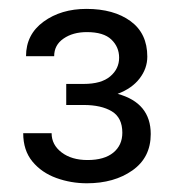

<svg xmlns="http://www.w3.org/2000/svg" viewBox="-20 -736 404 436"><path d="M130.4 -497.6V-545.4H169.9Q210 -545.4 230.2 -562.5Q250.5 -579.6 250.5 -605Q250.5 -629.4 232.9 -646.2Q215.3 -663.1 177.2 -663.1Q145.5 -663.1 124.3 -648.4Q103 -633.8 103 -608.4H39.1Q39.1 -657.7 78.9 -686.8Q118.7 -715.8 176.3 -715.8Q238.3 -715.8 276.4 -688Q314.5 -660.2 314.5 -607.4Q314.5 -580.6 297.1 -557.9Q279.8 -535.2 247.1 -522.9Q322.3 -502.4 322.3 -431.6Q322.3 -378.4 280.8 -349.1Q239.3 -319.8 177.2 -319.8Q141.1 -319.8 107.9 -331.8Q74.7 -343.8 53.7 -369.1Q32.7 -394.5 32.7 -433.6H97.2Q97.2 -407.2 119.9 -389.9Q142.6 -372.6 178.7 -372.6Q216.8 -372.6 237.3 -389.4Q257.8 -406.2 257.8 -434.6Q257.8 -468.8 233.9 -483.2Q210 -497.6 169.9 -497.6Z"/></svg>

Font: Vazirmatn FD Light
Style: Regular
Weight: 300
Designer: Saber Rastikerdar
Foundry: Saber Rastikerdar
Version: Version 33.003